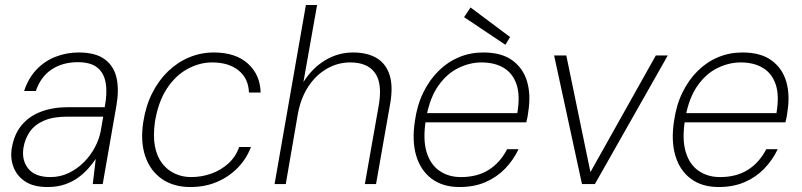

<svg xmlns="http://www.w3.org/2000/svg" viewBox="-20 -740 3223 772"><path d="M171 12Q116 12 82.5 -9.5Q49 -31 35 -66.5Q21 -102 27 -142Q36 -199 66.5 -236Q97 -273 145 -291Q193 -309 253 -309H401Q412 -366 405 -406.5Q398 -447 371 -468.5Q344 -490 293 -490Q232 -490 188 -461Q144 -432 124 -374H77Q94 -426 127 -460.5Q160 -495 204 -512Q248 -529 296 -529Q365 -529 402 -501Q439 -473 449 -425Q459 -377 448 -315L393 0H353L365 -101Q354 -85 337 -65Q320 -45 296.5 -27.5Q273 -10 242 1Q211 12 171 12ZM183 -28Q223 -28 257.5 -45Q292 -62 318.5 -89Q345 -116 362 -148.5Q379 -181 385 -213L395 -271H251Q194 -271 157 -255Q120 -239 100 -210.5Q80 -182 74 -144Q67 -94 94.5 -61Q122 -28 183 -28Z M745 12Q678 12 631 -20.5Q584 -53 564 -112Q544 -171 556 -249Q566 -314 592 -365.5Q618 -417 656 -453.5Q694 -490 741 -509.5Q788 -529 840 -529Q927 -529 976.5 -484.5Q1026 -440 1028 -368H981Q979 -425 939 -457Q899 -489 833 -489Q782 -489 733.5 -462.5Q685 -436 650.5 -383Q616 -330 603 -250Q595 -193 603 -151.5Q611 -110 632.5 -82.5Q654 -55 684 -41.5Q714 -28 748 -28Q791 -28 830 -42Q869 -56 898.5 -83Q928 -110 942 -149H989Q972 -103 937 -66.5Q902 -30 853.5 -9Q805 12 745 12Z M1084 0 1210 -720H1255L1200 -410Q1236 -467 1288 -498Q1340 -529 1399 -529Q1457 -529 1494.5 -506.5Q1532 -484 1546.5 -438.5Q1561 -393 1549 -324L1492 0H1447L1503 -317Q1518 -404 1488 -446.5Q1458 -489 1388 -489Q1338 -489 1294 -463.5Q1250 -438 1220 -392.5Q1190 -347 1178 -284L1129 0Z M1828 12Q1760 12 1715.5 -21.5Q1671 -55 1653.5 -114Q1636 -173 1648 -252Q1657 -317 1682 -368Q1707 -419 1743.5 -455Q1780 -491 1825.5 -510Q1871 -529 1923 -529Q1997 -529 2040.5 -497Q2084 -465 2099.5 -411.5Q2115 -358 2104 -290Q2103 -280 2101 -269.5Q2099 -259 2096 -248H1678L1685 -285H2060Q2072 -356 2057 -400.5Q2042 -445 2005.5 -467Q1969 -489 1916 -489Q1869 -489 1823 -466.5Q1777 -444 1743 -396Q1709 -348 1695 -273L1692 -256Q1680 -180 1695 -129.5Q1710 -79 1746.5 -53.5Q1783 -28 1833 -28Q1899 -28 1945 -57Q1991 -86 2019 -140H2065Q2044 -96 2010.5 -61.5Q1977 -27 1931.5 -7.5Q1886 12 1828 12ZM2012 -560 1846 -671 1872 -710 2031 -591Z M2320 0 2208 -517H2257L2354 -48L2617 -517H2665L2372 0Z M2870 12Q2802 12 2757.5 -21.5Q2713 -55 2695.5 -114Q2678 -173 2690 -252Q2699 -317 2724 -368Q2749 -419 2785.5 -455Q2822 -491 2867.5 -510Q2913 -529 2965 -529Q3039 -529 3082.5 -497Q3126 -465 3141.5 -411.5Q3157 -358 3146 -290Q3145 -280 3143 -269.5Q3141 -259 3138 -248H2720L2727 -285H3102Q3114 -356 3099 -400.5Q3084 -445 3047.5 -467Q3011 -489 2958 -489Q2911 -489 2865 -466.5Q2819 -444 2785 -396Q2751 -348 2737 -273L2734 -256Q2722 -180 2737 -129.5Q2752 -79 2788.5 -53.5Q2825 -28 2875 -28Q2941 -28 2987 -57Q3033 -86 3061 -140H3107Q3086 -96 3052.5 -61.5Q3019 -27 2973.5 -7.5Q2928 12 2870 12Z"/></svg>

Font: DM Sans 11pt ExtraLight
Style: Italic
Weight: 250
Italic angle: -10°
Version: Version 4.004;gftools[0.9.30]